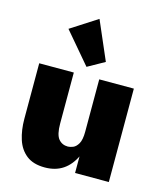

<svg xmlns="http://www.w3.org/2000/svg" viewBox="-125 -939 896 1047"><g transform="rotate(15 323.0 -416.0)"><path d="M226.1 13.7Q161.1 13.7 122.6 -16.6Q84 -46.9 67.4 -98.6Q50.8 -150.4 50.8 -214.4V-527.3H246.1V-239.7Q246.1 -176.8 266.1 -152.8Q286.1 -128.9 318.8 -128.9Q331.1 -128.9 347.7 -135.5Q364.3 -142.1 377 -164.1Q389.6 -186 389.6 -231.9V-527.3H585V0H394.5V-123.5L398.4 -101.6Q372.1 -43.9 329.3 -15.1Q286.6 13.7 226.1 13.7ZM304.7 -575.2 156.2 -750 305.7 -846.2 399.9 -628.4Z"/></g></svg>

Font: Schibsted Grotesk Black
Style: Regular
Weight: 900
Designer: Bakken & Baeck AS, Henrik Kongsvoll
Foundry: Schibsted ASA
Version: Version 1.100;gftools[0.9.25]